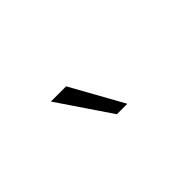

<svg xmlns="http://www.w3.org/2000/svg" viewBox="-13 -830 428 428"><g transform="rotate(-45 200.5 -616.0)"><path d="M121 -678H169L238 -554H205Z"/></g></svg>

Font: Sarabun Thin
Style: Regular
Weight: 250
Designer: Suppakit Chalermlarp | Katatrad Co.,Ltd.
Foundry: Cadson Demak Co.,Ltd.
Version: Version 1.000; ttfautohint (v1.6)